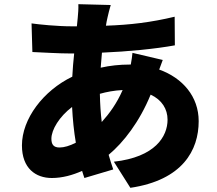

<svg xmlns="http://www.w3.org/2000/svg" viewBox="-20 -833 1040 919"><path d="M467 -249C462 -290 459 -334 458 -384C490 -393 526 -400 567 -402C539 -338 504 -290 467 -249ZM265 -127C236 -127 226 -142 226 -169C226 -212 264 -275 325 -321C328 -261 334 -203 343 -150C314 -135 287 -127 265 -127ZM614 -580C613 -566 610 -545 606 -524H600C553 -524 506 -519 462 -509C464 -533 466 -557 468 -581C591 -586 724 -599 817 -616L816 -753C703 -726 604 -714 487 -710C489 -724 492 -738 495 -751C499 -768 503 -786 510 -809L355 -813C356 -793 354 -766 352 -747L348 -707H324C253 -707 166 -716 131 -721L135 -584C184 -582 261 -577 319 -577H335C331 -541 328 -503 326 -466C187 -399 85 -264 85 -137C85 -27 151 19 228 19C279 19 328 5 373 -15C377 -3 380 9 384 19L522 -22C514 -45 507 -68 500 -92C571 -151 648 -250 701 -380C755 -355 782 -311 782 -260C782 -180 723 -81 525 -59L604 66C854 29 931 -114 931 -253C931 -371 854 -460 742 -500C749 -518 755 -536 759 -546Z"/></svg>

Font: Noto Sans T Chinese Black
Style: Bold
Weight: 900
Designer: Ryoko NISHIZUKA (kana & ideographs); Paul D. Hunt (Latin, Greek & Cyrillic); Wenlong ZHANG (bopomofo); Sandoll Communica
Foundry: Adobe Systems Incorporated
Version: Version 1.000;PS 1;hotconv 1.0.78;makeotf.lib2.5.61930